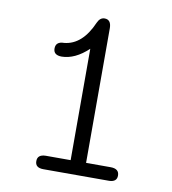

<svg xmlns="http://www.w3.org/2000/svg" viewBox="-73 -683 671 747"><g transform="rotate(10 262.5 -309.5)"><path d="M108.9 -470.2Q108.9 -498 142.1 -498Q212.9 -504.9 252.9 -597.2Q262.7 -619.1 280.8 -619.1Q306.6 -619.1 307.1 -585.9V-53.2H403.8Q438 -53.2 438 -25.9Q438 -1 408.2 0H147.9Q114.7 0 115.2 -26.9Q115.2 -52.7 147.9 -53.2H246.1V-493.2Q194.3 -444.3 141.1 -443.8Q108.9 -444.3 108.9 -470.2Z"/></g></svg>

Font: CMU Typewriter Text
Style: Light
Weight: 200
Version: Version 0.7.0